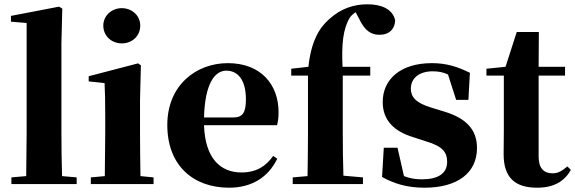

<svg xmlns="http://www.w3.org/2000/svg" viewBox="-20 -857 2678 894"><path d="M101 0H337V-31L269 -37C267 -102 266 -173 266 -238V-656L270 -817L255 -826L31 -783V-756L104 -750V-238L102 -37L33 -31V0Z M547 -655C595 -655 633 -689 633 -738C633 -784 595 -819 547 -819C500 -819 461 -784 461 -738C461 -689 500 -655 547 -655ZM467 0H695V-31L634 -37C633 -95 632 -182 632 -238V-392L636 -553L623 -562L393 -502V-478L467 -470C469 -423 470 -384 470 -318V-238L468 -37L403 -31V0Z M1047 17C1151 17 1229 -31 1271 -118L1252 -131C1219 -84 1175 -54 1104 -54C1007 -54 935 -119 930 -274H1270C1275 -293 1277 -310 1277 -335C1277 -462 1196 -563 1041 -563C894 -563 759 -461 759 -275C759 -88 878 17 1047 17ZM930 -310C934 -466 979 -528 1034 -528C1088 -528 1125 -484 1125 -395C1125 -333 1111 -310 1065 -310Z M1411 0H1670V-31L1579 -39C1577 -106 1576 -172 1576 -238V-505H1704V-546H1575C1570 -650 1577 -723 1609 -775C1615 -784 1625 -793 1636 -800L1652 -770C1678 -714 1708 -695 1747 -695C1793 -695 1819 -723 1820 -763C1807 -818 1751 -837 1691 -837C1628 -837 1568 -818 1513 -768C1466 -727 1429 -665 1416 -546L1336 -537V-505H1414V-238C1414 -171 1413 -104 1412 -37L1343 -31V0Z M1957 17C2109 17 2201 -51 2201 -168C2201 -250 2155 -305 2050 -337L1991 -355C1913 -378 1893 -408 1893 -444C1893 -494 1933 -525 1995 -525C2024 -525 2045 -520 2066 -510L2104 -392H2161L2168 -518C2109 -547 2058 -563 1991 -563C1844 -563 1762 -487 1762 -382C1762 -297 1815 -245 1905 -218L1963 -199C2043 -176 2062 -146 2062 -104C2062 -49 2020 -22 1944 -22C1912 -22 1887 -27 1861 -37L1831 -169H1767L1759 -33C1818 0 1879 17 1957 17Z M2481 17C2558 17 2608 -12 2638 -66L2622 -82C2595 -60 2578 -50 2553 -50C2513 -50 2488 -73 2488 -127V-505H2611V-546H2488L2489 -708H2386L2334 -546L2245 -537V-505H2326V-249C2326 -208 2325 -179 2325 -139C2325 -29 2379 17 2481 17Z"/></svg>

Font: Noto Serif CJK SC Black
Style: Regular
Weight: 900
Designer: Ryoko NISHIZUKA 西塚涼子 (kana & ideographs); Frank Grießhammer (Latin, Greek & Cyrillic); Wenlong ZHANG 张文龙 (bopomofo); San
Foundry: Adobe
Version: Version 2.001;hotconv 1.1.0;makeotfexe 2.6.0